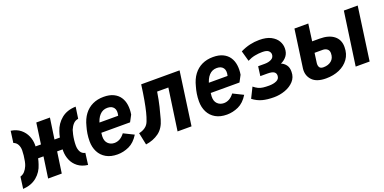

<svg xmlns="http://www.w3.org/2000/svg" viewBox="-15 -1114 3440 1720"><g transform="rotate(-20 1705.0 -254.0)"><path d="M241 0 270 -201H207L219 -309H285L313 -508H443L414 -309H478L466 -201H400L371 0ZM-1 11 14 -101Q40 -109 57 -128Q74 -147 86 -175Q93 -191 98 -216.5Q103 -242 106 -269Q109 -296 109 -317Q109 -349 96 -373Q83 -397 57 -406L72 -517Q127 -509 163 -479.5Q199 -450 216.5 -409Q234 -368 234 -324Q234 -297 230 -265.5Q226 -234 219.5 -204Q213 -174 204 -148Q184 -81 131.5 -37.5Q79 6 -1 11ZM619 8Q562 1 524.5 -28Q487 -57 469.5 -99Q452 -141 452 -186Q452 -214 455.5 -245Q459 -276 465 -307Q471 -338 480 -363Q502 -431 556 -475Q610 -519 693 -521L677 -411Q648 -407 629 -386.5Q610 -366 597 -335Q592 -320 586.5 -295.5Q581 -271 578 -244.5Q575 -218 575 -194Q575 -158 589 -133Q603 -108 633 -102Z M901 10Q837 10 793 -15.5Q749 -41 726.5 -85.5Q704 -130 704 -186Q704 -224 709.5 -258.5Q715 -293 724 -323Q740 -388 772.5 -431Q805 -474 851.5 -496Q898 -518 957 -518Q1013 -518 1051 -499.5Q1089 -481 1110.5 -449Q1132 -417 1138 -374.5Q1144 -332 1136 -284L1103 -222H803L815 -314H1023Q1035 -362 1016 -388Q997 -414 955 -414Q911 -414 881.5 -382Q852 -350 839 -293Q835 -272 831.5 -248Q828 -224 826 -191Q824 -145 848.5 -120.5Q873 -96 910 -96Q936 -96 960.5 -109Q985 -122 1008 -152L1105 -104Q1065 -39 1011 -14.5Q957 10 901 10Z M1170 13 1146 -103Q1179 -109 1206 -128Q1233 -147 1245 -181Q1258 -214 1269 -258Q1280 -302 1291 -363.5Q1302 -425 1313 -508H1679L1608 0H1475L1532 -398H1425Q1413 -322 1398.5 -262Q1384 -202 1370 -153Q1348 -74 1295 -35.5Q1242 3 1170 13Z M1944 10Q1880 10 1836 -15.5Q1792 -41 1769.5 -85.5Q1747 -130 1747 -186Q1747 -224 1752.5 -258.5Q1758 -293 1767 -323Q1783 -388 1815.5 -431Q1848 -474 1894.5 -496Q1941 -518 2000 -518Q2056 -518 2094 -499.5Q2132 -481 2153.5 -449Q2175 -417 2181 -374.5Q2187 -332 2179 -284L2146 -222H1846L1858 -314H2066Q2078 -362 2059 -388Q2040 -414 1998 -414Q1954 -414 1924.5 -382Q1895 -350 1882 -293Q1878 -272 1874.5 -248Q1871 -224 1869 -191Q1867 -145 1891.5 -120.5Q1916 -96 1953 -96Q1979 -96 2003.5 -109Q2028 -122 2051 -152L2148 -104Q2108 -39 2054 -14.5Q2000 10 1944 10Z M2393 8Q2329 8 2282.5 -4.5Q2236 -17 2194 -49L2243 -148Q2265 -130 2285 -120.5Q2305 -111 2329.5 -108Q2354 -105 2386 -105Q2429 -105 2458.5 -119Q2488 -133 2488 -165Q2488 -188 2470 -200Q2452 -212 2408 -212H2341L2353 -302H2416Q2453 -302 2479.5 -316Q2506 -330 2506 -361Q2505 -381 2488.5 -395Q2472 -409 2430 -409Q2395 -409 2359 -402Q2323 -395 2289 -377L2261 -477Q2308 -500 2352 -510Q2396 -520 2442 -520Q2510 -520 2552.5 -497.5Q2595 -475 2614.5 -441Q2634 -407 2633 -371Q2633 -329 2611.5 -300Q2590 -271 2553 -254Q2580 -244 2599 -219Q2618 -194 2617 -153Q2617 -101 2584 -65Q2551 -29 2499.5 -10.5Q2448 8 2393 8Z M3173 0 3245 -508H3377L3306 0ZM2889 9Q2799 9 2757.5 -35Q2716 -79 2723 -144L2774 -508H2906L2884 -346H2955Q3043 -346 3091.5 -307Q3140 -268 3139 -199Q3139 -133 3105.5 -86.5Q3072 -40 3016 -15.5Q2960 9 2889 9ZM2901 -93Q2947 -93 2976.5 -117.5Q3006 -142 3006 -189Q3006 -215 2989 -228.5Q2972 -242 2947 -242H2869L2856 -147Q2854 -122 2864 -107.5Q2874 -93 2901 -93Z"/></g></svg>

Font: Finlandica SemiBold
Style: Italic
Weight: 600
Italic angle: -8°
Designer: Niklas Ekholm, Juho Hiilivirta, Jaakko Suomalainen
Foundry: Helsinki Type Studio
Version: Version 1.063